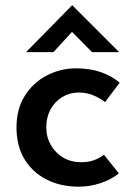

<svg xmlns="http://www.w3.org/2000/svg" viewBox="-20 -691 505 722"><path d="M427 -39Q399 -16 358.5 -2.5Q318 11 277 11Q207 11 154 -16.5Q101 -44 71.5 -93.5Q42 -143 42 -212Q42 -281 73.5 -331Q105 -381 156.5 -407.5Q208 -434 265 -434Q319 -434 360 -419.5Q401 -405 430 -380L375 -307Q359 -320 333.5 -331.5Q308 -343 275 -343Q242 -343 214 -326Q186 -309 170 -279.5Q154 -250 154 -212Q154 -176 171 -146Q188 -116 217.5 -98.5Q247 -81 286 -81Q312 -81 333 -88.5Q354 -96 371 -109ZM326 -495 239 -583 269 -591 181 -495H78L251 -671H252L428 -495Z"/></svg>

Font: Josefin Sans Thin SemiBold
Style: Regular
Weight: 600
Version: Version 2.000